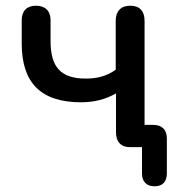

<svg xmlns="http://www.w3.org/2000/svg" viewBox="-20 -515 629 672"><path d="M521 137C548 137 564 122 564 92V-30C564 -61 547 -78 516 -78H486V-442C486 -476 469 -495 436 -495C403 -495 385 -476 385 -442V-271C354 -249 322 -240 280 -240C193 -240 157 -280 157 -371V-444C157 -477 138 -495 106 -495C74 -495 56 -477 56 -444V-363C56 -225 123 -157 264 -157C309 -157 349 -167 386 -188V-52C386 -19 403 0 435 0H477V92C477 122 494 137 521 137Z"/></svg>

Font: Nunito SemiBold
Style: Regular
Weight: 600
Designer: Vernon Adams
Foundry: Vernon Adams
Version: Version 3.602